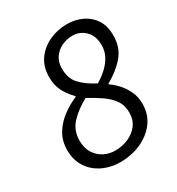

<svg xmlns="http://www.w3.org/2000/svg" viewBox="-161 -753 801 868"><g transform="rotate(-30 240.0 -319.0)"><path d="M214.1 12Q181.1 12 148.8 1.7Q116.5 -8.5 90.7 -29.2Q64.8 -49.8 49.1 -81.1Q33.3 -112.4 33.3 -154.5Q33.3 -202.6 55.1 -238.9Q77 -275.3 111.9 -301.7Q146.9 -328.1 187.2 -345V-349Q157.9 -379.1 142.8 -409.9Q127.7 -440.7 127.7 -481.5Q127.7 -534.4 153.6 -571.8Q179.6 -609.2 223 -629.5Q266.4 -649.8 317.6 -649.8Q357.8 -649.8 393.6 -633.5Q429.4 -617.3 451.5 -584.4Q473.6 -551.6 473.6 -500.5Q473.6 -437.8 437.4 -395.8Q401.3 -353.8 345.4 -322.9V-318.9Q365.1 -305.7 385.4 -283.7Q405.6 -261.7 419.4 -232.7Q433.2 -203.7 433.2 -167.9Q433.2 -112.4 403 -72.1Q372.7 -31.8 323.1 -9.9Q273.5 12 214.1 12ZM304.5 -347.5Q330.5 -363 353.4 -383.6Q376.3 -404.3 391 -430.4Q405.8 -456.6 405.8 -489Q405.8 -538.1 378 -565.1Q350.3 -592.1 311.9 -592.1Q281.8 -592.1 255.5 -579.6Q229.2 -567 213 -543.4Q196.9 -519.7 196.9 -486.4Q196.9 -435.2 225.2 -404.5Q253.5 -373.9 304.5 -347.5ZM222 -44.9Q257 -44.9 289 -58.3Q321 -71.7 341.4 -98.1Q361.8 -124.6 361.8 -162.6Q361.8 -200.7 343 -227.6Q324.3 -254.5 292.8 -276.2Q261.3 -297.9 223.4 -318.4Q171.8 -290.6 137.5 -254.4Q103.2 -218.1 103.2 -163.9Q103.2 -125.7 119.8 -99.2Q136.4 -72.8 163.4 -58.8Q190.5 -44.9 222 -44.9Z"/></g></svg>

Font: Source Sans Variable
Style: Italic
Weight: 200
Italic angle: -11°
Designer: Paul D. Hunt
Foundry: Adobe Systems Incorporated
Version: Version 3.006;hotconv 1.0.111;makeotfexe 2.5.65597